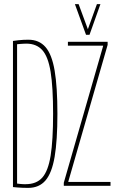

<svg xmlns="http://www.w3.org/2000/svg" viewBox="-20 -903 565 933"><path d="M117 10Q103 10 90 9.5Q77 9 65 8Q53 7 43 6V-704Q57 -706 70 -707.5Q83 -709 95 -709.5Q107 -710 118 -710Q170 -710 201 -674.5Q232 -639 245.5 -560Q259 -481 259 -350Q259 -220 245.5 -141Q232 -62 201 -26Q170 10 117 10ZM105 -8Q157 -8 185.5 -40Q214 -72 226 -146.5Q238 -221 238 -350Q238 -479 226 -553.5Q214 -628 185.5 -659.5Q157 -691 108 -691Q102 -691 94 -690.5Q86 -690 78.5 -689.5Q71 -689 63 -688V-11Q69 -10 75 -9.5Q81 -9 86 -8.5Q91 -8 96 -8Q101 -8 105 -8ZM290 0V-15L481 -679V-681H310V-700H503V-685L312 -21V-19H517V0ZM468 -883 415 -734H398L344 -883H362L407 -761L451 -883Z"/></svg>

Font: Georama ExtraCondensed Thin
Style: Regular
Weight: 100
Width: 2
Designer: Jean-Baptiste Levee
Foundry: Production Type
Version: Version 1.001